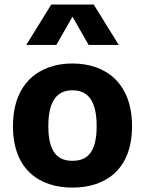

<svg xmlns="http://www.w3.org/2000/svg" viewBox="-20 -842 660 874"><path d="M581 -267.5C581 -468 457 -553 310 -553C163 -553 39 -468 39 -267.5C39 -67 163 12 310 12C457 12 581 -67 581 -267.5ZM420 -268C420 -142.5 372.5 -110 310 -110C247.5 -110 200 -142.5 200 -268C200 -393.5 247.5 -431 310 -431C372.5 -431 420 -393.5 420 -268ZM99.5 -637.5H236.5L310 -766L383.5 -637.5H520.5L406.5 -821.5H213.5Z"/></svg>

Font: Monaspace Neon ExtraBold
Style: Regular
Weight: 800
Designer: Riley Cran & the Lettermatic Team
Foundry: Lettermatic
Version: Version 1.200 (Monaspace Neon)